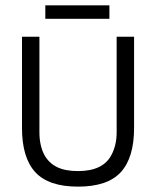

<svg xmlns="http://www.w3.org/2000/svg" viewBox="-20 -687 582 716"><path d="M62 0ZM62 -210V-550H127V-194Q127 -145 145 -110Q162 -79 192.5 -64Q223 -49 271 -49Q365 -49 396 -110Q415 -146 415 -194V-550H480V-210Q480 -99 430.5 -45Q381 9 271 9Q161 9 111.5 -45Q62 -99 62 -210ZM388 -617H149V-667H388Z"/></svg>

Font: Cambay Devanagari
Style: Regular
Weight: 400
Designer: Pooja Saxena
Foundry: Pooja Saxena
Version: Version 1.180;PS 001.180;hotconv 1.0.70;makeotf.lib2.5.58329